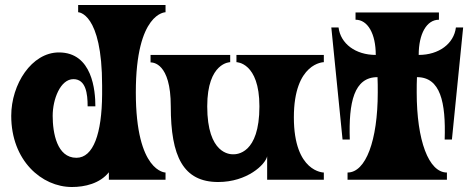

<svg xmlns="http://www.w3.org/2000/svg" viewBox="-20 -720 1890 769"><path d="M643 -29C643 -29 524 -29 524 -350C524 -671 643 -671 643 -671V-700H293V-671C293 -671 389 -671 389 -377V-342C388 -185 354 -88 286 -88C208 -88 191 -188 191 -256C191 -323 222 -403 274 -403C324 -403 331 -345 331 -294H362C362 -357 350 -510 216 -510C107 -510 25 -383 25 -256C25 -77 147 29 268 29C320 29 380 15 416 -30V0H643Z M583 -470C591 -470 664 -470 664 -294C664 -93 714 9 854 9C970 9 1043 -61 1050 -94V0H1277V-29C1277 -29 1157 -29 1157 -250C1157 -470 1277 -471 1277 -471V-500H927V-471C927 -471 1019 -471 1019 -294C1019 -102 927 -102 914 -102C902 -102 810 -102 810 -294C810 -471 902 -471 902 -471V-500H583Z M1352 -161H1381C1376 -311 1398 -411 1492 -411C1493 -392 1493 -372 1493 -350C1493 -157 1445 -29 1372 -29V0H1770V-29C1697 -29 1649 -157 1649 -350C1649 -372 1649 -392 1650 -411C1744 -411 1766 -311 1761 -161H1790L1835 -610H1806C1798 -545 1738 -500 1657 -500C1657 -585 1689 -641 1738 -641V-670H1404V-641C1453 -641 1485 -585 1485 -500C1404 -500 1344 -545 1336 -610H1307Z"/></svg>

Font: Ouroboros
Style: Regular
Weight: 400
Designer: Ariel Martín Pérez
Foundry: Velvetyne Type Foundry
Version: Version 2.001;hotconv 1.0.109;makeotfexe 2.5.65596